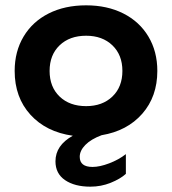

<svg xmlns="http://www.w3.org/2000/svg" viewBox="-20 -502 645 720"><path d="M570 -236Q570 -140 513.5 -75.5Q457 -11 361 5Q321 20 300 41.5Q279 63 279 86Q279 124 327 124Q354 124 389.5 110.5Q425 97 452 76V150Q431 169 395 183.5Q359 198 319 198Q260 198 224 173.5Q188 149 188 103Q188 43 253 7Q153 -7 94 -72Q35 -137 35 -236Q35 -309 68.5 -365Q102 -421 162.5 -451.5Q223 -482 303 -482Q382 -482 442.5 -451.5Q503 -421 536.5 -365Q570 -309 570 -236ZM439 -236Q439 -296 401.5 -332Q364 -368 303 -368Q241 -368 203.5 -332Q166 -296 166 -236Q166 -176 203.5 -140Q241 -104 303 -104Q364 -104 401.5 -140Q439 -176 439 -236Z"/></svg>

Font: Madhuban SemiBold
Style: Regular
Weight: 600
Designer: jaikishan Patel
Foundry: MagicType
Version: Version 1.000